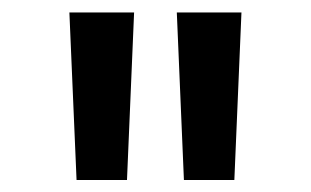

<svg xmlns="http://www.w3.org/2000/svg" viewBox="-20 -748 512 316"><path d="M106 -451.7 94.2 -727.5H200.7L189 -451.7ZM282.7 -451.7 271 -727.5H377.4L365.7 -451.7Z"/></svg>

Font: Inter 20pt Medium
Style: Regular
Weight: 500
Version: Version 4.001;git-66647c0bb